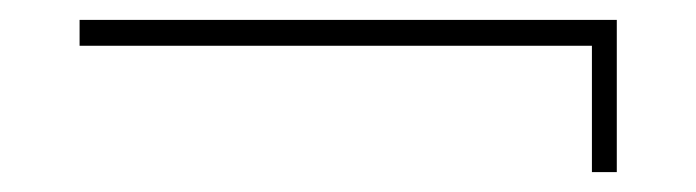

<svg xmlns="http://www.w3.org/2000/svg" viewBox="-20 -333 700 193"><path d="M575 -313H600V-160H575ZM60 -287V-313H600V-287Z"/></svg>

Font: Kalnia Expanded Light
Style: Regular
Weight: 300
Width: 7
Designer: Frida Medrano
Foundry: Frida Medrano
Version: Version 1.105